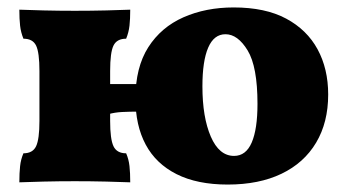

<svg xmlns="http://www.w3.org/2000/svg" viewBox="-20 -487 932 516"><path d="M592 9Q510 9 454.5 -19Q399 -47 371.5 -98.5Q344 -150 344 -222Q344 -306 378.5 -360Q413 -414 473 -440.5Q533 -467 608 -467Q693 -467 749 -437Q805 -407 833.5 -354.5Q862 -302 862 -233Q862 -158 829.5 -103.5Q797 -49 736.5 -20Q676 9 592 9ZM32 3Q32 -22 34 -40.5Q36 -59 43 -75Q68 -75 77 -94Q86 -113 86 -162V-296Q86 -346 77 -364.5Q68 -383 43 -383Q36 -400 34 -418Q32 -436 32 -461Q55 -460 96.5 -459Q138 -458 181 -458Q224 -458 266 -459Q308 -460 330 -461Q330 -436 328 -418Q326 -400 319 -383Q294 -383 285 -364.5Q276 -346 276 -296V-162Q276 -113 285 -94Q294 -75 319 -75Q326 -59 328 -40.5Q330 -22 330 3Q308 2 266 1Q224 0 181 0Q138 0 96.5 1Q55 2 32 3ZM271 -180V-261H351V-187Q329 -187 308.5 -186Q288 -185 271 -180ZM609 -68Q641 -68 656.5 -104Q672 -140 672 -208Q672 -308 645.5 -351.5Q619 -395 586 -395Q555 -395 539.5 -359Q524 -323 524 -255Q524 -172 546.5 -120Q569 -68 609 -68Z"/></svg>

Font: Vollkorn Black
Style: Regular
Weight: 900
Designer: Friedrich Althausen
Foundry: Friedrich Althausen
Version: Version 5.000